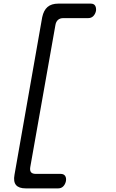

<svg xmlns="http://www.w3.org/2000/svg" viewBox="-20 -880 640 1060"><path d="M122 160Q84 160 68.5 141.5Q53 123 60 85L213 -785Q221 -823 242.5 -841.5Q264 -860 302 -860H481Q498 -860 505 -849Q512 -838 510 -820Q506 -802 495 -791Q484 -780 467 -780H330Q311 -780 300 -770Q289 -760 286 -742L147 43Q144 62 151.5 71Q159 80 178 80H315Q332 80 339.5 91Q347 102 344 120Q340 138 329 149Q318 160 301 160Z"/></svg>

Font: Maple Mono NL Light
Style: Italic
Weight: 300
Italic angle: -10°
Monospace: yes
Designer: subframe7536
Version: Version 7.000